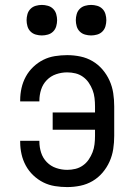

<svg xmlns="http://www.w3.org/2000/svg" viewBox="-20 -752 540 780"><path d="M253 8Q228 8 203 4Q178 0 156 -11Q134 -22 115.5 -39.5Q97 -57 85 -79Q73 -101 67.5 -125.5Q62 -150 62 -175V-180H140V-177Q140 -154 147 -132Q154 -110 170 -93.5Q186 -77 208 -69.5Q230 -62 253 -62Q270 -62 286.5 -66Q303 -70 317 -80Q331 -90 340.5 -104Q350 -118 356 -133.5Q362 -149 364 -166Q366 -183 366 -200V-225H194V-295H366V-320Q366 -337 364 -354Q362 -371 356 -386.5Q350 -402 340.5 -416Q331 -430 317 -440Q303 -450 286.5 -454Q270 -458 253 -458Q230 -458 208 -450.5Q186 -443 170 -426.5Q154 -410 147 -388Q140 -366 140 -343V-340H62V-345Q62 -370 67.5 -394.5Q73 -419 85 -441Q97 -463 115.5 -480.5Q134 -498 156 -509Q178 -520 203 -524Q228 -528 253 -528Q280 -528 306.5 -522.5Q333 -517 356 -503.5Q379 -490 396.5 -469.5Q414 -449 425 -424.5Q436 -400 440 -373.5Q444 -347 444 -320V-200Q444 -173 440 -146.5Q436 -120 425 -95.5Q414 -71 396.5 -50.5Q379 -30 356 -16.5Q333 -3 306.5 2.5Q280 8 253 8ZM350 -608Q338 -608 325.5 -611.5Q313 -615 304 -624Q295 -633 291.5 -645.5Q288 -658 288 -670Q288 -682 291.5 -694.5Q295 -707 304 -716Q313 -725 325.5 -728.5Q338 -732 350 -732Q362 -732 374.5 -728.5Q387 -725 396 -716Q405 -707 408.5 -694.5Q412 -682 412 -670Q412 -658 408.5 -645.5Q405 -633 396 -624Q387 -615 374.5 -611.5Q362 -608 350 -608ZM150 -608Q138 -608 125.5 -611.5Q113 -615 104 -624Q95 -633 91.5 -645.5Q88 -658 88 -670Q88 -682 91.5 -694.5Q95 -707 104 -716Q113 -725 125.5 -728.5Q138 -732 150 -732Q162 -732 174.5 -728.5Q187 -725 196 -716Q205 -707 208.5 -694.5Q212 -682 212 -670Q212 -658 208.5 -645.5Q205 -633 196 -624Q187 -615 174.5 -611.5Q162 -608 150 -608Z"/></svg>

Font: Iosevka Term Curly
Style: Regular
Weight: 400
Designer: Belleve Invis
Foundry: Belleve Invis
Version: Version 32.3.0